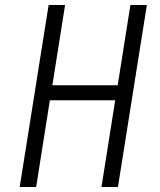

<svg xmlns="http://www.w3.org/2000/svg" viewBox="-20 -750 640 770"><path d="M59 0 175 -730H241L190 -408H452L503 -730H569L453 0H387L442 -348H180L125 0Z"/></svg>

Font: NKDuy Mono ExtraLight
Style: Italic
Weight: 200
Italic angle: -9°
Monospace: yes
Designer: NKDuy
Foundry: NKDuy
Version: Version 2.251; ttfautohint (v1.8.4.7-5d5b)